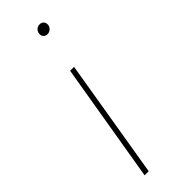

<svg xmlns="http://www.w3.org/2000/svg" viewBox="-245 -569 776 776"><g transform="rotate(-45 143.0 -181.0)"><path d="M55.2 184.6 141.1 -327.1H163.6L78.6 184.6ZM187 -546.9Q197.3 -547.4 203.9 -539.8Q210.4 -532.2 209.5 -521.5Q208.5 -510.7 200.2 -503.4Q191.9 -496.1 181.2 -496.1Q170.4 -496.1 163.8 -503.4Q157.2 -510.7 158.7 -521.5Q159.2 -528.8 163.1 -534.7Q167 -540.5 173.3 -543.9Q179.7 -547.4 187 -546.9Z"/></g></svg>

Font: Inter Tight Thin
Style: Italic
Weight: 250
Italic angle: -9.39999°
Designer: Rasmus Andersson
Foundry: rsms
Version: Version 3.004